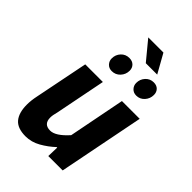

<svg xmlns="http://www.w3.org/2000/svg" viewBox="-251 -939 1047 1047"><g transform="rotate(45 272.5 -415.5)"><path d="M431 0H320L322 -67H318Q284 -35 242.5 -11.5Q201 12 156 12Q94 12 66.5 -20.5Q39 -53 39 -116Q39 -133 41 -150Q43 -167 47 -186L109 -496H245L187 -203Q183 -188 181 -177Q179 -166 179 -156Q179 -105 229 -105Q271 -105 328 -169L392 -496H529ZM248 -843H365L426 -734H338ZM237 -572Q215 -572 201.5 -586.5Q188 -601 188 -621Q188 -650 207 -670.5Q226 -691 255 -691Q278 -691 291.5 -677.5Q305 -664 305 -643Q305 -614 285.5 -593Q266 -572 237 -572ZM426 -572Q404 -572 390.5 -586.5Q377 -601 377 -621Q377 -650 396 -670.5Q415 -691 443 -691Q466 -691 479 -677.5Q492 -664 492 -643Q492 -614 473 -593Q454 -572 426 -572Z"/></g></svg>

Font: mr_Source Sans Pro
Style: Bold Italic
Weight: 700
Italic angle: -11°
Designer: Paul D. Hunt
Foundry: Adobe Systems Incorporated
Version: Version 1.036;July 10, 2024;FontCreator 11.5.0.2430 64-bit